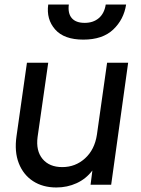

<svg xmlns="http://www.w3.org/2000/svg" viewBox="-20 -816 621 848"><path d="M229 12Q169 12 126 -16Q83 -44 63 -95Q43 -146 53 -215L99 -539H193L146 -211Q138 -150 168 -114Q198 -78 255 -78Q313 -78 355.5 -116.5Q398 -155 408 -221L453 -539H546L471 0H380L388 -63Q360 -26 318.5 -7Q277 12 229 12ZM348 -641Q263 -641 223.5 -686Q184 -731 193 -796H284Q279 -757 297 -736Q315 -715 354 -715Q392 -715 416.5 -736Q441 -757 447 -796H537Q527 -730 480 -685.5Q433 -641 348 -641Z"/></svg>

Font: Plus Jakarta Sans Medium
Style: Italic
Weight: 500
Italic angle: -8°
Designer: Gumpita Rahayu
Foundry: Tokotype
Version: Version 2.071; ttfautohint (v1.8.4.7-5d5b);gftools[0.9.29]